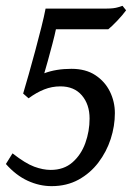

<svg xmlns="http://www.w3.org/2000/svg" viewBox="-20 -617 459 652"><path d="M408.2 -582Q396.5 -565.9 377.7 -546.1Q358.9 -526.4 347.7 -517.6H169.9Q166 -498.5 158.2 -468.8Q150.4 -439 142.6 -410.9Q134.8 -382.8 130.4 -368.2Q170.4 -383.3 222.7 -383.3Q271 -383.3 303.7 -361.8Q336.4 -340.3 353.3 -305.9Q370.1 -271.5 370.1 -232.9Q370.1 -189 356 -145.3Q341.8 -101.6 314.2 -65.2Q286.6 -28.8 246.6 -6.8Q206.5 15.1 155.3 15.1Q113.8 15.1 74 -3.2Q34.2 -21.5 0 -60.1L22.5 -96.2Q66.4 -62 96.2 -51Q126 -40 152.3 -40Q196.8 -40 226.1 -65.7Q255.4 -91.3 269.8 -131.3Q284.2 -171.4 284.2 -214.4Q284.2 -262.2 258.1 -293Q231.9 -323.7 185.1 -323.7Q156.2 -323.7 129.9 -313.2Q103.5 -302.7 77.1 -283.2L58.6 -299.3Q66.4 -325.7 77.4 -364Q88.4 -402.3 99.6 -444.3Q110.8 -486.3 120.4 -524.2Q129.9 -562 134.8 -587.9H342.3Q366.7 -587.9 381.3 -592.5Q396 -597.2 396 -597.2Z"/></svg>

Font: Gentium Book Plus
Style: Italic
Weight: 400
Italic angle: -8°
Designer: Victor Gaultney, Annie Olsen, Iska Routamaa, Becca Hirsbrunner
Foundry: SIL International
Version: Version 6.101